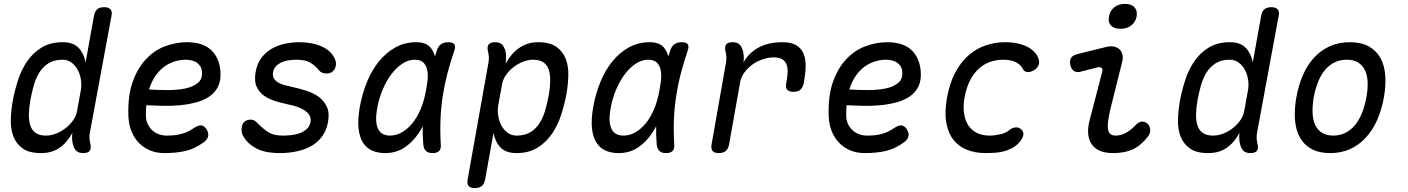

<svg xmlns="http://www.w3.org/2000/svg" viewBox="-20 -777 7240 987"><path d="M442 -95Q439 -80 440 -65Q441 -50 445 -35Q450 -12 440.5 -1Q431 10 408 10Q385 10 373 -1Q361 -12 355 -35Q351 -49 350.5 -64.5Q350 -80 352 -94Q338 -69 322 -50Q306 -31 286.5 -17.5Q267 -4 243.5 3Q220 10 191 10Q130 10 96.5 -14Q63 -38 48.5 -76.5Q34 -115 35.5 -162.5Q37 -210 45 -256Q55 -310 72.5 -364.5Q90 -419 120 -462.5Q150 -506 194.5 -533Q239 -560 302 -560Q357 -560 384.5 -530.5Q412 -501 420 -456L463 -695Q467 -718 479.5 -729Q492 -740 515 -740Q538 -740 548 -729Q558 -718 553 -695ZM216 -80Q243 -80 270 -91Q297 -102 319 -119.5Q341 -137 356.5 -159.5Q372 -182 376 -206L396 -316Q400 -340 396 -367Q392 -394 380 -417Q368 -440 348 -455Q328 -470 301 -470Q258 -470 229.5 -452Q201 -434 182.5 -404.5Q164 -375 153.5 -337.5Q143 -300 136 -262Q129 -223 128.5 -189.5Q128 -156 136 -131.5Q144 -107 163.5 -93.5Q183 -80 216 -80Z M1040 -115Q1054 -95 1050 -76.5Q1046 -58 1025 -44Q981 -12 933.5 -1Q886 10 825 10Q785 10 752 -3.5Q719 -17 694.5 -42Q670 -67 656 -101.5Q642 -136 640 -178Q636 -282 661.5 -354.5Q687 -427 730.5 -473Q774 -519 829.5 -539.5Q885 -560 941 -560Q1022 -560 1064.5 -520.5Q1107 -481 1113 -412Q1117 -365 1101.5 -333Q1086 -301 1056.5 -281Q1027 -261 987.5 -250.5Q948 -240 904.5 -236Q861 -232 816.5 -233Q772 -234 732 -236Q731 -224 730.5 -211Q730 -198 730 -184Q730 -159 739 -140Q748 -121 762.5 -107.5Q777 -94 796.5 -87Q816 -80 837 -80Q860 -80 878 -82Q896 -84 912.5 -88.5Q929 -93 944 -100Q959 -107 974 -117Q997 -133 1012.5 -132.5Q1028 -132 1040 -115ZM746 -317Q794 -314 844 -314Q894 -314 934 -322.5Q974 -331 998 -351.5Q1022 -372 1018 -409Q1017 -424 1010 -435.5Q1003 -447 992.5 -454.5Q982 -462 967 -466Q952 -470 934 -470Q910 -470 882.5 -462.5Q855 -455 829 -437.5Q803 -420 781.5 -390.5Q760 -361 746 -317Z M1419 10Q1389 10 1362 6Q1335 2 1312 -7.5Q1289 -17 1269 -32.5Q1249 -48 1234 -71Q1226 -82 1223 -96Q1220 -110 1223 -124Q1227 -146 1240 -154Q1253 -162 1268 -162Q1278 -162 1286.5 -158Q1295 -154 1304 -144Q1331 -116 1358.5 -98Q1386 -80 1434 -80Q1451 -80 1474 -82Q1497 -84 1518.5 -91.5Q1540 -99 1556 -113Q1572 -127 1576 -150Q1580 -172 1569 -187.5Q1558 -203 1539.5 -213.5Q1521 -224 1500 -230.5Q1479 -237 1462 -240Q1430 -247 1396.5 -257Q1363 -267 1337.5 -285Q1312 -303 1299 -332Q1286 -361 1294 -406Q1301 -448 1322 -477Q1343 -506 1373.5 -524.5Q1404 -543 1441.5 -551.5Q1479 -560 1519 -560Q1584 -560 1633 -538.5Q1682 -517 1701 -475Q1706 -464 1707 -455Q1708 -446 1706 -439Q1704 -423 1691.5 -411Q1679 -399 1659 -399Q1650 -399 1638.5 -402.5Q1627 -406 1619 -417Q1599 -441 1574 -455.5Q1549 -470 1503 -470Q1481 -470 1460.5 -466.5Q1440 -463 1424 -455Q1408 -447 1397.5 -435.5Q1387 -424 1384 -407Q1380 -387 1388.5 -373.5Q1397 -360 1411.5 -352Q1426 -344 1444 -339Q1462 -334 1478 -331Q1515 -323 1552 -311.5Q1589 -300 1617 -280Q1645 -260 1660 -228.5Q1675 -197 1666 -149Q1658 -105 1635 -74.5Q1612 -44 1578.5 -25.5Q1545 -7 1504 1.5Q1463 10 1419 10Z M1960 10Q1924 10 1895 -2Q1866 -14 1847.5 -41.5Q1829 -69 1823.5 -113.5Q1818 -158 1829 -224Q1841 -293 1866 -354.5Q1891 -416 1928 -461.5Q1965 -507 2013 -533.5Q2061 -560 2119 -560Q2167 -560 2190 -536Q2208 -516 2216 -487Q2220 -501 2225 -516Q2233 -541 2248 -550.5Q2263 -560 2284 -560Q2308 -560 2315.5 -549.5Q2323 -539 2315 -516Q2295 -457 2280 -399.5Q2265 -342 2256 -283.5Q2247 -225 2244.5 -163.5Q2242 -102 2246 -34Q2248 -12 2237.5 -1Q2227 10 2204 10Q2181 10 2169.5 -1Q2158 -12 2156 -34Q2152 -82 2153 -128Q2144 -110 2133 -94Q2103 -48 2060 -19Q2017 10 1960 10ZM1985 -80Q2016 -80 2045.5 -96.5Q2075 -113 2099.5 -143Q2124 -173 2142 -215Q2160 -257 2169 -308Q2174 -332 2177.5 -360.5Q2181 -389 2177 -413Q2173 -437 2158.5 -453.5Q2144 -470 2111 -470Q2080 -470 2049.5 -450.5Q2019 -431 1993 -397Q1967 -363 1947 -316Q1927 -269 1918 -215Q1907 -151 1923 -115.5Q1939 -80 1985 -80Z M2579 -450Q2593 -475 2610 -495Q2627 -515 2647.5 -529.5Q2668 -544 2692.5 -552Q2717 -560 2746 -560Q2807 -560 2840.5 -536Q2874 -512 2888.5 -473.5Q2903 -435 2901.5 -388Q2900 -341 2892 -294Q2882 -240 2864.5 -186Q2847 -132 2817 -88.5Q2787 -45 2742.5 -17.5Q2698 10 2635 10Q2580 10 2552.5 -19.5Q2525 -49 2517 -94L2474 145Q2470 168 2457 179Q2444 190 2421 190Q2398 190 2389 179Q2380 168 2384 145L2491 -455Q2494 -470 2493 -485Q2492 -500 2488 -515Q2483 -538 2492.5 -549Q2502 -560 2525 -560Q2548 -560 2560 -549Q2572 -538 2578 -515Q2582 -501 2581.5 -482.5Q2581 -464 2579 -450ZM2721 -470Q2694 -470 2667 -459Q2640 -448 2618 -430.5Q2596 -413 2580.5 -390.5Q2565 -368 2561 -344L2541 -234Q2537 -210 2541 -183Q2545 -156 2557 -133Q2569 -110 2589 -95Q2609 -80 2636 -80Q2679 -80 2707.5 -98Q2736 -116 2754.5 -145.5Q2773 -175 2783.5 -212.5Q2794 -250 2801 -288Q2808 -327 2808.5 -360.5Q2809 -394 2801 -418.5Q2793 -443 2773.5 -456.5Q2754 -470 2721 -470Z M3160 10Q3124 10 3095 -2Q3066 -14 3047.5 -41.5Q3029 -69 3023.5 -113.5Q3018 -158 3029 -224Q3041 -293 3066 -354.5Q3091 -416 3128 -461.5Q3165 -507 3213 -533.5Q3261 -560 3319 -560Q3367 -560 3390 -536Q3408 -516 3416 -487Q3420 -501 3425 -516Q3433 -541 3448 -550.5Q3463 -560 3484 -560Q3508 -560 3515.5 -549.5Q3523 -539 3515 -516Q3495 -457 3480 -399.5Q3465 -342 3456 -283.5Q3447 -225 3444.5 -163.5Q3442 -102 3446 -34Q3448 -12 3437.5 -1Q3427 10 3404 10Q3381 10 3369.5 -1Q3358 -12 3356 -34Q3352 -82 3353 -128Q3344 -110 3333 -94Q3303 -48 3260 -19Q3217 10 3160 10ZM3185 -80Q3216 -80 3245.5 -96.5Q3275 -113 3299.5 -143Q3324 -173 3342 -215Q3360 -257 3369 -308Q3374 -332 3377.5 -360.5Q3381 -389 3377 -413Q3373 -437 3358.5 -453.5Q3344 -470 3311 -470Q3280 -470 3249.5 -450.5Q3219 -431 3193 -397Q3167 -363 3147 -316Q3127 -269 3118 -215Q3107 -151 3123 -115.5Q3139 -80 3185 -80Z M3675 10Q3652 10 3643 -1Q3634 -12 3638 -35L3712 -455Q3715 -470 3714 -485Q3713 -500 3709 -515Q3704 -538 3713.5 -549Q3723 -560 3746 -560Q3769 -560 3781 -549Q3793 -538 3799 -515Q3803 -501 3803.5 -485.5Q3804 -470 3802 -456Q3828 -504 3878.5 -532Q3929 -560 4003 -560Q4048 -560 4074 -544Q4100 -528 4111 -501Q4122 -474 4121.5 -438Q4121 -402 4114 -362L4112 -350Q4107 -327 4094.5 -316Q4082 -305 4059 -305Q4036 -305 4026.5 -316Q4017 -327 4022 -350L4024 -362Q4028 -385 4029 -406.5Q4030 -428 4023.5 -445Q4017 -462 4002 -472Q3987 -482 3958 -482Q3932 -482 3903.5 -473Q3875 -464 3850.5 -447Q3826 -430 3807.5 -405.5Q3789 -381 3784 -350L3728 -35Q3724 -12 3711 -1Q3698 10 3675 10Z M4640 -115Q4654 -95 4650 -76.5Q4646 -58 4625 -44Q4581 -12 4533.5 -1Q4486 10 4425 10Q4385 10 4352 -3.5Q4319 -17 4294.5 -42Q4270 -67 4256 -101.5Q4242 -136 4240 -178Q4236 -282 4261.5 -354.5Q4287 -427 4330.5 -473Q4374 -519 4429.5 -539.5Q4485 -560 4541 -560Q4622 -560 4664.5 -520.5Q4707 -481 4713 -412Q4717 -365 4701.5 -333Q4686 -301 4656.5 -281Q4627 -261 4587.5 -250.5Q4548 -240 4504.5 -236Q4461 -232 4416.5 -233Q4372 -234 4332 -236Q4331 -224 4330.5 -211Q4330 -198 4330 -184Q4330 -159 4339 -140Q4348 -121 4362.5 -107.5Q4377 -94 4396.5 -87Q4416 -80 4437 -80Q4460 -80 4478 -82Q4496 -84 4512.5 -88.5Q4529 -93 4544 -100Q4559 -107 4574 -117Q4597 -133 4612.5 -132.5Q4628 -132 4640 -115ZM4346 -317Q4394 -314 4444 -314Q4494 -314 4534 -322.5Q4574 -331 4598 -351.5Q4622 -372 4618 -409Q4617 -424 4610 -435.5Q4603 -447 4592.5 -454.5Q4582 -462 4567 -466Q4552 -470 4534 -470Q4510 -470 4482.5 -462.5Q4455 -455 4429 -437.5Q4403 -420 4381.5 -390.5Q4360 -361 4346 -317Z M4848 -274Q4862 -351 4891 -405Q4920 -459 4960 -493.5Q5000 -528 5048 -544Q5096 -560 5146 -560Q5184 -560 5212.5 -553.5Q5241 -547 5262 -536Q5283 -525 5296.5 -511Q5310 -497 5316 -482Q5326 -459 5319 -442Q5312 -425 5294 -415Q5274 -404 5258.5 -407Q5243 -410 5237 -425Q5229 -442 5204.5 -456Q5180 -470 5136 -470Q5100 -470 5067.5 -458Q5035 -446 5009.5 -422Q4984 -398 4966 -362.5Q4948 -327 4939 -279Q4930 -230 4936 -192.5Q4942 -155 4959.5 -130Q4977 -105 5004.5 -92.5Q5032 -80 5066 -80Q5092 -80 5121.5 -86.5Q5151 -93 5168 -108Q5182 -120 5200 -122Q5218 -124 5232 -110Q5238 -104 5240 -96.5Q5242 -89 5240 -80Q5238 -71 5231.5 -60.5Q5225 -50 5213 -38Q5197 -22 5177 -12.5Q5157 -3 5136 2Q5115 7 5092.5 8.5Q5070 10 5048 10Q4993 10 4950.5 -7Q4908 -24 4881 -58.5Q4854 -93 4844.5 -147Q4835 -201 4848 -274Z M5533 -408Q5513 -403 5499.5 -413Q5486 -423 5482 -444Q5478 -467 5486.5 -480Q5495 -493 5519 -499L5664 -535Q5688 -541 5706 -537.5Q5724 -534 5735 -523.5Q5746 -513 5750 -496.5Q5754 -480 5749 -460L5690 -224Q5679 -179 5676 -151Q5673 -123 5677 -107.5Q5681 -92 5691 -86Q5701 -80 5716 -80Q5744 -80 5770.5 -95.5Q5797 -111 5818 -134Q5835 -152 5851 -152Q5867 -152 5879 -141Q5892 -130 5892.5 -109.5Q5893 -89 5879 -72Q5861 -50 5842 -34Q5823 -18 5801.5 -8.5Q5780 1 5755.5 5.5Q5731 10 5701 10Q5667 10 5640 0.5Q5613 -9 5596 -30Q5579 -51 5574.5 -83.5Q5570 -116 5582 -161L5646 -408Q5650 -422 5642.5 -428Q5635 -434 5623 -431ZM5740 -629Q5707 -629 5691 -646Q5675 -663 5681 -692Q5686 -722 5708 -739.5Q5730 -757 5763 -757Q5796 -757 5812 -739.5Q5828 -722 5823 -692Q5817 -663 5795 -646Q5773 -629 5740 -629Z M6442 -95Q6439 -80 6440 -65Q6441 -50 6445 -35Q6450 -12 6440.5 -1Q6431 10 6408 10Q6385 10 6373 -1Q6361 -12 6355 -35Q6351 -49 6350.5 -64.5Q6350 -80 6352 -94Q6338 -69 6322 -50Q6306 -31 6286.5 -17.5Q6267 -4 6243.5 3Q6220 10 6191 10Q6130 10 6096.5 -14Q6063 -38 6048.5 -76.5Q6034 -115 6035.5 -162.5Q6037 -210 6045 -256Q6055 -310 6072.5 -364.5Q6090 -419 6120 -462.5Q6150 -506 6194.5 -533Q6239 -560 6302 -560Q6357 -560 6384.5 -530.5Q6412 -501 6420 -456L6463 -695Q6467 -718 6479.5 -729Q6492 -740 6515 -740Q6538 -740 6548 -729Q6558 -718 6553 -695ZM6216 -80Q6243 -80 6270 -91Q6297 -102 6319 -119.5Q6341 -137 6356.5 -159.5Q6372 -182 6376 -206L6396 -316Q6400 -340 6396 -367Q6392 -394 6380 -417Q6368 -440 6348 -455Q6328 -470 6301 -470Q6258 -470 6229.5 -452Q6201 -434 6182.5 -404.5Q6164 -375 6153.5 -337.5Q6143 -300 6136 -262Q6129 -223 6128.5 -189.5Q6128 -156 6136 -131.5Q6144 -107 6163.5 -93.5Q6183 -80 6216 -80Z M6818 10Q6760 10 6721.5 -11.5Q6683 -33 6662 -71Q6641 -109 6637 -161.5Q6633 -214 6644 -276Q6655 -338 6677.5 -390Q6700 -442 6734 -479.5Q6768 -517 6814.5 -538.5Q6861 -560 6919 -560Q6978 -560 7016.5 -538.5Q7055 -517 7076 -479.5Q7097 -442 7101 -390Q7105 -338 7094 -276Q7083 -214 7060 -161.5Q7037 -109 7002.5 -71Q6968 -33 6922 -11.5Q6876 10 6818 10ZM6834 -80Q6869 -80 6897 -94.5Q6925 -109 6946 -134.5Q6967 -160 6981.5 -196.5Q6996 -233 7004 -276Q7012 -319 7010.5 -354.5Q7009 -390 6997 -415.5Q6985 -441 6962 -455.5Q6939 -470 6903 -470Q6867 -470 6839 -455.5Q6811 -441 6790 -415.5Q6769 -390 6755 -354Q6741 -318 6733 -275Q6726 -232 6727.5 -196Q6729 -160 6741 -134.5Q6753 -109 6776 -94.5Q6799 -80 6834 -80Z"/></svg>

Font: Maple Mono NL
Style: Italic
Weight: 400
Italic angle: -10°
Monospace: yes
Designer: subframe7536
Version: Version 7.000